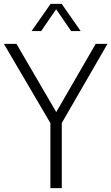

<svg xmlns="http://www.w3.org/2000/svg" viewBox="-35 -965 572 985"><path d="M516.5 -740 282 -334V0H223.5V-333.5L-15 -740H49.5L253.5 -390L456 -740ZM379 -805.5H330L253 -917.5L176 -805.5H127L224.5 -945H281.5Z"/></svg>

Font: Encode Sans Condensed Light
Style: Regular
Weight: 300
Width: 3
Designer: Multiple Designers
Foundry: Impallari Type
Version: Version 2.000